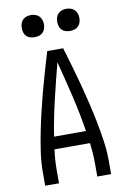

<svg xmlns="http://www.w3.org/2000/svg" viewBox="-102 -1007 703 1067"><g transform="rotate(-10 250.0 -474.0)"><path d="M64 0V-74Q64 -130 72 -186Q80 -242 91 -297.5Q102 -353 115 -408Q128 -463 142.5 -517.5Q157 -572 173 -626.5Q189 -681 205 -735H295Q311 -681 327 -626.5Q343 -572 357.5 -517.5Q372 -463 385 -408Q398 -353 409 -297.5Q420 -242 428 -186Q436 -130 436 -74V0H358V-74Q358 -103 356 -132Q354 -161 350 -190H150Q146 -161 144 -132Q142 -103 142 -74V0ZM160 -260H340Q324 -362 300 -463Q276 -564 250 -664Q224 -564 200 -463Q176 -362 160 -260ZM350 -823Q337 -823 325 -826.5Q313 -830 304 -839Q295 -848 291.5 -860Q288 -872 288 -885Q288 -898 291.5 -910Q295 -922 304 -931Q313 -940 325 -944Q337 -948 350 -948Q363 -948 375 -944Q387 -940 396 -931Q405 -922 409 -910Q413 -898 413 -885Q413 -872 409 -860Q405 -848 396 -839Q387 -830 375 -826.5Q363 -823 350 -823ZM150 -823Q137 -823 125 -826.5Q113 -830 104 -839Q95 -848 91.5 -860Q88 -872 88 -885Q88 -898 91.5 -910Q95 -922 104 -931Q113 -940 125 -944Q137 -948 150 -948Q163 -948 175 -944Q187 -940 196 -931Q205 -922 209 -910Q213 -898 213 -885Q213 -872 209 -860Q205 -848 196 -839Q187 -830 175 -826.5Q163 -823 150 -823Z"/></g></svg>

Font: Iosevka Curly
Style: Regular
Weight: 400
Monospace: yes
Designer: Belleve Invis
Foundry: Belleve Invis
Version: Version 22.1.2; ttfautohint (v1.8.4)